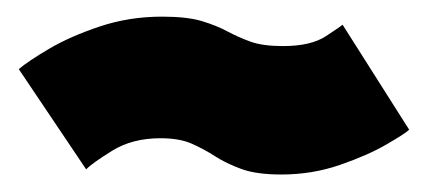

<svg xmlns="http://www.w3.org/2000/svg" viewBox="-20 -458 500 225"><path d="M309.5 -253.5Q280.5 -253.5 262.8 -260Q245 -266.5 232.2 -274.8Q219.5 -283 205 -289.5Q190.5 -296 168 -296Q135 -296 111.2 -281.2Q87.5 -266.5 81 -259.5L2 -377Q12.5 -386 37.5 -400.8Q62.5 -415.5 97 -427Q131.5 -438.5 170 -438.5Q199.5 -438.5 216.8 -433.2Q234 -428 246.5 -421.2Q259 -414.5 273.5 -409.2Q288 -404 311.5 -404Q344.5 -404 362.2 -415.8Q380 -427.5 381.5 -429L459.5 -306Q455 -301.5 433 -288.8Q411 -276 378.5 -264.8Q346 -253.5 309.5 -253.5Z"/></svg>

Font: Rudi
Style: Regular
Weight: 400
Italic angle: -10°
Designer: Tyler Finck
Foundry: Etcetera Type Company
Version: Version 1.111; ttfautohint (v1.8.4)